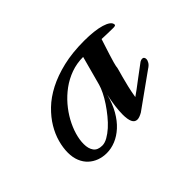

<svg xmlns="http://www.w3.org/2000/svg" viewBox="-68 -751 672 672"><g transform="rotate(-45 268.5 -415.0)"><path d="M375.5 -581.5Q400.4 -581.5 421.6 -579.1Q442.9 -576.7 458.3 -572Q473.6 -567.4 482.4 -560.8Q491.2 -554.2 491.2 -545.4Q491.2 -543 487.8 -542Q484.4 -541 480 -541Q465.3 -541 451.2 -541.5Q437 -542 422.9 -542.5Q419.9 -533.2 414.6 -516.8Q409.2 -500.5 404.1 -484.1Q398.9 -467.8 395.3 -454.8Q391.6 -441.9 391.6 -439.9Q391.6 -434.6 388.4 -423.6Q385.3 -412.6 380.9 -396.5Q376.5 -380.4 371.6 -359.9Q366.7 -339.4 362.8 -315.4Q362.8 -315.4 368.2 -319.3Q373.5 -322.8 385.3 -331.5Q397 -340.3 416 -354.7Q435.1 -369.1 463.4 -390.1Q469.7 -393.6 474.1 -393.6Q479.5 -393.6 481.9 -390.4Q484.4 -387.2 484.4 -382.3Q484.4 -375.5 479.5 -367.7Q474.6 -359.9 463.4 -353L337.9 -263.2Q322.3 -254.4 312.5 -254.4Q299.8 -254.4 293.9 -267.1Q288.1 -279.8 288.1 -303.2Q288.1 -337.9 299.3 -391.1Q290 -355 274.4 -327.9Q258.8 -300.8 239.3 -283Q219.7 -265.1 197.8 -256.1Q175.8 -247.1 153.8 -247.1Q134.3 -247.1 116.9 -253.4Q99.6 -259.8 86.4 -272Q73.2 -284.2 65.7 -302.5Q58.1 -320.8 58.1 -344.7Q58.1 -368.7 65.4 -395.5Q72.8 -422.4 88.4 -448.5Q104 -474.6 128.9 -498.8Q153.8 -522.9 189.2 -541.3Q224.6 -559.6 270.8 -570.6Q316.9 -581.5 375.5 -581.5ZM333 -543.9Q301.3 -543.9 272.9 -533.7Q244.6 -523.4 220.9 -506.1Q197.3 -488.8 178.2 -466.6Q159.2 -444.3 146 -420.2Q132.8 -396 125.7 -371.8Q118.7 -347.7 118.7 -327.1Q118.7 -303.7 128.7 -290.3Q138.7 -276.9 161.1 -276.9Q173.8 -276.9 188.5 -285.2Q203.1 -293.5 217.8 -306.6Q232.4 -319.8 246.3 -336.9Q260.3 -354 272 -371.6Q283.7 -389.2 292 -406Q300.3 -422.9 303.7 -435.5Z"/></g></svg>

Font: Meddon
Style: Regular
Weight: 400
Designer: Vernon Adams
Foundry: Vernon Adams
Version: Version 1.000